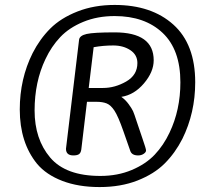

<svg xmlns="http://www.w3.org/2000/svg" viewBox="-20 -965 840 777"><path d="M444 -945Q593 -945 681.5 -865.5Q770 -786 770 -632Q770 -508 718 -403Q689 -346 646.5 -303.5Q604 -261 536.5 -234.5Q469 -208 383 -208Q297 -208 232 -233Q167 -258 130 -302Q60 -388 60 -522Q60 -646 112 -750Q141 -807 183.5 -849.5Q226 -892 293.5 -918.5Q361 -945 444 -945ZM444 -900Q374 -900 317 -876.5Q260 -853 224 -815Q188 -777 164 -726Q120 -634 120 -518Q120 -402 183 -327.5Q246 -253 386 -253Q456 -253 513 -277Q570 -301 606 -339Q642 -377 666 -428Q710 -520 710 -632Q710 -764 638 -832Q566 -900 444 -900ZM277 -336Q247 -336 247 -363L300 -804Q302 -821 330.5 -827.5Q359 -834 444 -834Q602 -834 602 -721Q602 -674 562.5 -627.5Q523 -581 471 -573Q488 -561 501 -543Q514 -525 518.5 -515Q523 -505 533.5 -472.5Q544 -440 557.5 -401.5Q571 -363 571 -356Q571 -349 561.5 -342.5Q552 -336 539 -336Q513 -336 507 -355L479 -435Q458 -495 443 -517.5Q428 -540 411.5 -546.5Q395 -553 371 -553H332L309 -360Q307 -346 299.5 -341Q292 -336 277 -336ZM397 -609Q445 -609 490.5 -635Q536 -661 536 -710Q536 -743 507.5 -762Q479 -781 438.5 -781Q398 -781 359 -774L339 -609Z"/></svg>

Font: Kite One
Style: Regular
Weight: 400
Designer: Eduardo Rodriguez Tunni
Foundry: Eduardo Rodriguez Tunni
Version: Version 1.001